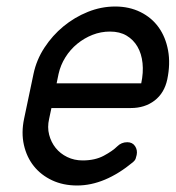

<svg xmlns="http://www.w3.org/2000/svg" viewBox="-20 -570 540 590"><path d="M154 -314H414Q421 -347 418 -376Q415 -405 402.5 -426.5Q390 -448 369 -460.5Q348 -473 318 -473Q290 -473 264.5 -463Q239 -453 217.5 -435.5Q196 -418 181 -394Q166 -370 160 -343ZM340 -120Q353 -133 371 -133Q387 -133 395 -121Q403 -109 400 -94Q399 -89 397 -83Q395 -77 389 -72Q302 0 217 0Q174 0 140 -16Q106 -32 84 -59.5Q62 -87 53.5 -124.5Q45 -162 54 -205L83 -343Q92 -386 116.5 -423.5Q141 -461 175 -489Q209 -517 250 -533.5Q291 -550 334 -550Q377 -550 411.5 -533Q446 -516 467.5 -486Q489 -456 496.5 -415Q504 -374 494 -326Q485 -284 455 -261Q425 -238 382 -238H138L131 -205Q125 -179 131 -156Q137 -133 151 -115.5Q165 -98 186.5 -87.5Q208 -77 234 -77Q272 -77 299 -91.5Q326 -106 340 -120Z"/></svg>

Font: VDS Compensated
Style: Light Italic
Weight: 300
Italic angle: -12°
Designer: artmaker
Foundry: artmaker
Version: Version 1.000 2012 initial release